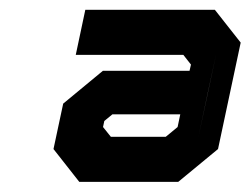

<svg xmlns="http://www.w3.org/2000/svg" viewBox="-20 -726 506 388"><path d="M140.2 -358.5 88.1 -424.8 107.7 -516.6 187.9 -582.9H363L365.9 -595.5L350.5 -615.1H133.1L152.4 -706.2H414.2L466.4 -639.9L420.6 -424.8L340.2 -358.5ZM173.4 -402.9 140.5 -443.5 153.4 -503.4 194.6 -537.5H399.7L380.4 -446.7L327 -402.9ZM173.4 -402.9H327L380.4 -446.7L417.1 -618L383.9 -659.2H182.7H383.9L417.1 -618L399.7 -537.5H194.6L153.4 -503.4L140.5 -443.5ZM204 -449.6H315L338.9 -469.3L344.3 -495H207.2L190.8 -481.5L188.2 -469.3Z"/></svg>

Font: Tourney Black
Style: Italic
Weight: 900
Italic angle: -12°
Version: Version 1.015